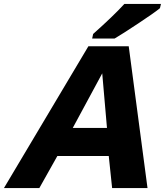

<svg xmlns="http://www.w3.org/2000/svg" viewBox="-20 -951 834 971"><path d="M726 0H547L530 -162H270L179 0H0L427 -717H631ZM348 -304H521L497 -580ZM789 -910 787 -908Q760 -886 678.5 -832Q597 -778 561 -757L559 -756H446L451 -779L453 -781Q555 -872 606 -928L609 -931H794Z"/></svg>

Font: Passageway
Style: BdIt
Weight: 700
Foundry: Ascender Corporation
Version: Version 1.11